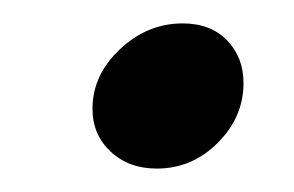

<svg xmlns="http://www.w3.org/2000/svg" viewBox="-20 -422 251 164"><path d="M59 -329Q59 -358 82.5 -380Q106 -402 136 -402Q160 -402 174 -387.5Q188 -373 188 -351Q188 -322 166 -300Q144 -278 114 -278Q90 -278 74.5 -292.5Q59 -307 59 -329Z"/></svg>

Font: Niramit Medium
Style: Italic
Weight: 500
Italic angle: -10°
Designer: Katatrad Aksorn Co.,Ltd.
Foundry: Cadson Demak Co.,Ltd.
Version: Version 1.000; ttfautohint (v1.6)